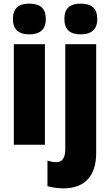

<svg xmlns="http://www.w3.org/2000/svg" viewBox="-20 -796 606 1056"><path d="M141 -776C83 -776 51 -751 51 -691C51 -632 85 -607 141 -607C198 -607 232 -632 232 -691C232 -751 200 -776 141 -776ZM334 -691C334 -632 367 -607 424 -607C480 -607 515 -632 515 -691C515 -751 483 -776 424 -776C365 -776 334 -751 334 -691ZM227 -553H56V0H227ZM331 240C449 239 509 169 509 45V-553H339V24C339 75 321 96 290 96C274 96 259 93 241 87V228C268 236 303 240 331 240Z"/></svg>

Font: Noto Sans Sinhala UI Condensed Black
Style: Regular
Weight: 900
Width: 3
Designer: Jelle Bosma - Monotype Design Team
Foundry: Monotype Imaging Inc.
Version: Version 2.006